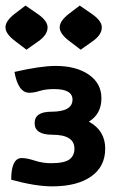

<svg xmlns="http://www.w3.org/2000/svg" viewBox="-24 -661 418 688"><path d="M163.1 6.8Q102.5 6.8 16.1 -17.1Q16.1 -94.7 54.2 -94.7Q72.3 -94.7 100.6 -85.4Q128.9 -76.2 158.2 -76.2Q206.5 -76.2 224.6 -89.6Q242.7 -103 242.7 -128.4Q242.7 -178.2 163.6 -178.2Q100.1 -178.2 100.1 -219.7Q100.1 -260.7 159.7 -260.7Q235.8 -260.7 235.8 -304.2Q235.8 -341.8 169.9 -341.8Q139.2 -341.8 118.4 -335.2Q97.7 -328.6 81.1 -328.6Q41 -328.6 27.8 -403.3Q121.6 -424.8 174.8 -424.8Q249 -424.8 294.2 -393.6Q339.4 -362.3 339.4 -309.1Q339.4 -252.4 294.4 -225.1Q353 -193.4 353 -128.4Q353 -64 302.5 -28.6Q252 6.8 163.1 6.8ZM265.1 -482.9 224.1 -514.2Q189.9 -540 189.9 -563Q189.9 -586.4 224.6 -612.8L261.7 -641.1L305.7 -610.8Q340.8 -586.4 340.8 -563Q340.8 -535.6 306.6 -512.2ZM70.8 -482.9 29.8 -514.2Q-4.4 -540 -4.4 -563Q-4.4 -586.4 30.3 -612.8L67.4 -641.1L111.3 -610.8Q146.5 -586.4 146.5 -563Q146.5 -535.6 112.3 -512.2Z"/></svg>

Font: ALMAS
Style: Bold
Weight: 700
Designer: ALMAS Font/ by Husham Jawad Kadhim, derived from the Bainsely font by/ Paul James MIller
Foundry: High-Logic / Made with FontCreator
Version: Version 1.411;September 19, 2021;FontCreator 14.0.0.2814 32-